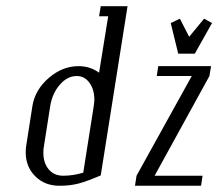

<svg xmlns="http://www.w3.org/2000/svg" viewBox="-20 -596 700 616"><path d="M413.1 0 418 -32.2 595.2 -352.1H482.9L487.8 -383.8H657.2L651.9 -352.1L476.1 -32.2H629.9L625 0ZM527.8 -522 557.1 -536.1 586.9 -478 634.8 -536.1 660.2 -522 605 -423.8H551.8ZM62.5 -107.4Q62.5 -117.7 64 -127.9L84 -255.9Q92.3 -307.6 136.2 -345.7Q180.2 -383.8 231.9 -383.8Q269 -383.8 297.9 -362.8L327.1 -543.9H297.9L303.2 -576.2H389.2L303.2 -33.2Q259.8 -14.6 232.7 -7.3Q205.6 0 170.9 0Q123.5 0 93 -30.5Q62.5 -61 62.5 -107.4ZM119.1 -106.4Q119.1 -73.2 136.2 -52.7Q153.3 -32.2 183.1 -32.2Q214.4 -32.2 247.1 -42L280.8 -255.9Q282.7 -269.5 282.7 -275.9Q282.7 -308.6 267.1 -330.3Q251.5 -352.1 226.1 -352.1Q196.3 -352.1 172.1 -324.5Q147.9 -296.9 141.1 -255.9L121.1 -127.9Q119.1 -118.2 119.1 -106.4Z"/></svg>

Font: Gawaa
Style: Italic
Weight: 400
Designer: T. Christopher White
Version: Version 1.0